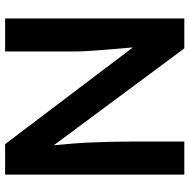

<svg xmlns="http://www.w3.org/2000/svg" viewBox="-15 -725 740 750"><g transform="rotate(90 355.0 -350.0)"><path d="M52 0V-700H169L575 -153L553 -149Q549 -177 546 -206.5Q543 -236 540.5 -268Q538 -300 536.5 -335Q535 -370 534 -408.5Q533 -447 533 -490V-700H662V0H543L135 -539L161 -546Q166 -490 169.5 -450.5Q173 -411 175 -382.5Q177 -354 178.5 -335Q180 -316 180.5 -300.5Q181 -285 181 -271V0Z"/></g></svg>

Font: Our Lexend Medium
Style: Regular
Weight: 500
Designer: Bonnie Shaver-Troup, Thomas Jockin
Foundry: Lexend
Version: Version 1.007